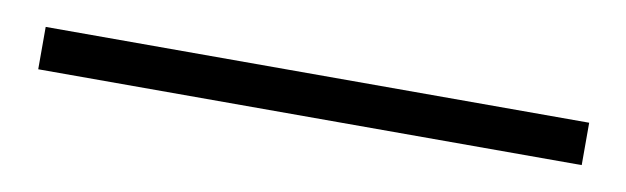

<svg xmlns="http://www.w3.org/2000/svg" viewBox="-23 17 597 183"><g transform="rotate(10 276.0 108.5)"><path d="M13 129V88H539V129Z"/></g></svg>

Font: Noto Sans KR Thin ExtraLight
Style: Regular
Weight: 250
Version: Version 2.004-H2;hotconv 1.0.118;makeotfexe 2.5.65603